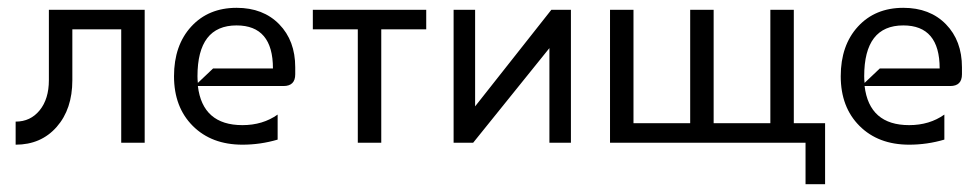

<svg xmlns="http://www.w3.org/2000/svg" viewBox="-20 -365 2505 491"><path d="M20 -54Q58 -54 81.5 -83Q105 -112 105 -160V-340H350V0H290V-290H165V-160Q165 -86 125 -40.5Q85 5 20 5Z M485 -170Q485 -161 486 -153L525 -190H678Q678 -300 585 -300Q485 -300 485 -170ZM585 -345Q653 -345 694 -303Q735 -261 735 -193V-175Q735 -145 705 -145H486Q498 -45 600 -45Q652 -45 690 -72V-8Q646 5 600 5Q521 5 473 -43Q425 -91 425 -170Q425 -249 469 -297Q513 -345 585 -345Z M780 -340H1070V-290H955V0H895V-290H780Z M1140 0V-340H1195V-93L1390 -340H1440V0H1385V-242L1190 0Z M1540 0V-340H1600V-50H1745V-340H1805V-50H1950V-340H2010V-50H2090V106H2040V0Z M2190 -170Q2190 -161 2191 -153L2230 -190H2383Q2383 -300 2290 -300Q2190 -300 2190 -170ZM2290 -345Q2358 -345 2399 -303Q2440 -261 2440 -193V-175Q2440 -145 2410 -145H2191Q2203 -45 2305 -45Q2357 -45 2395 -72V-8Q2351 5 2305 5Q2226 5 2178 -43Q2130 -91 2130 -170Q2130 -249 2174 -297Q2218 -345 2290 -345Z"/></svg>

Font: Glametrix
Style: Regular
Weight: 500
Designer: gluk
Foundry: gluk
Version: Version 0.40